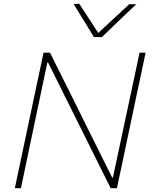

<svg xmlns="http://www.w3.org/2000/svg" viewBox="-20 -990 797 1010"><path d="M58 0Q71 -60.5 82.8 -117Q94.5 -173.5 108.5 -238.5L158 -472.5Q172.5 -539.5 184.5 -596.5Q196.5 -653.5 209 -713H243Q295 -609 344.5 -509.8Q394 -410.5 441 -315L570 -56H574L663 -473Q677.5 -540 689.5 -596.5Q701.5 -653 714 -713H746Q733.5 -653.5 721.5 -596.8Q709.5 -540 695 -473L645.5 -238Q631.5 -173 619.8 -116.5Q608 -60 595 0H562Q518.5 -87.5 470 -185Q421.5 -282.5 363 -400L233 -661H229L140 -238Q126 -172 114.5 -116.5Q103 -61 90 0ZM474 -795Q447.5 -838.5 420.5 -882.5Q393.5 -926.5 367 -969L397 -970Q421.5 -932 446.8 -893.5Q472 -855 497 -816.5Q538.5 -855.5 578.5 -892.5Q618.5 -929.5 660 -968H697Q650.5 -924 606.2 -881.8Q562 -839.5 516 -795Z"/></svg>

Font: Commissioner Thin
Style: Italic
Weight: 100
Italic angle: -12°
Designer: Kostas Bartsokas
Foundry: Kostas Bartsokas
Version: Version 1.000; ttfautohint (v1.8.3)